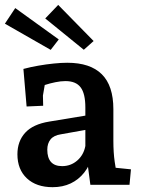

<svg xmlns="http://www.w3.org/2000/svg" viewBox="-27 -767 586 797"><path d="M191.5 10Q123.9 10 84.6 -26.7Q45.3 -63.5 45.3 -126.5Q45.3 -180.5 77.5 -215.9Q109.7 -251.4 178 -262.4L342.2 -289.5V-230.3L225.6 -209.5Q196.3 -205.1 182.8 -188.4Q169.3 -171.6 169.3 -145.6Q169.3 -112.1 184.6 -94.7Q200 -77.4 230.9 -77.4Q266.7 -77.4 293.5 -100.5Q320.3 -123.7 327.3 -161V-321.1Q327.3 -378.5 307.7 -404.4Q288.2 -430.4 244.6 -430.4Q225.5 -430.4 202.8 -425.7Q180.1 -421.1 159.7 -414.4Q139.4 -407.7 128.4 -402.3L167 -462.5L151.2 -370.3L152.2 -328L83.4 -325L70.2 -480.9Q100.2 -488.9 132.7 -494.5Q165.3 -500.2 196.2 -503.3Q227.2 -506.5 252.1 -506.5Q347.5 -506.5 395.5 -458.9Q443.6 -411.4 443.6 -313.7V-182.5Q443.6 -133.6 449.1 -95.7Q454.6 -57.7 458.6 -36.2L402.7 -75.7L516.6 -64.1L510.6 0H348.1L331.3 -127L355.6 -117.9Q345.4 -79.7 322.5 -50.5Q299.5 -21.4 266.5 -5.7Q233.4 10 191.5 10ZM183.4 -560 -6.7 -668.7 36.3 -733.5 216.9 -603.3ZM320.9 -560.4 160.8 -690.4 214.6 -746.6 361.6 -596.7Z"/></svg>

Font: Andada Pro
Style: Regular
Weight: 400
Designer: Carolina Giovagnoli
Foundry: Huerta Tipografica
Version: Version 3.003